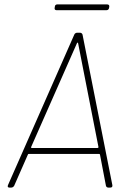

<svg xmlns="http://www.w3.org/2000/svg" viewBox="-20 -848 578 868"><path d="M465 -828H238C233 -828 228 -824 228 -818L227 -812C226 -806 229 -802 235 -802H462C468 -802 472 -806 473 -812L474 -818C475 -824 471 -828 465 -828ZM469 0H479C486 0 489 -4 488 -11L353 -692C351 -697 347 -700 342 -700H328C324 -700 318 -697 316 -692L16 -11C13 -4 16 0 22 0H31C36 0 41 -3 44 -8L106 -149C107 -152 108 -152 110 -152H428C430 -152 431 -152 432 -149L459 -8C460 -3 465 0 469 0ZM121 -184 328 -653C329 -656 333 -656 333 -653L425 -184C426 -182 424 -179 421 -179H124C121 -179 119 -182 121 -184Z"/></svg>

Font: Barlow Thin
Style: Italic
Weight: 250
Italic angle: -7°
Designer: Jeremy Tribby
Foundry: Tribby Type
Version: Version 1.422;hotconv 1.0.109;makeotfexe 2.5.65596